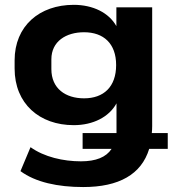

<svg xmlns="http://www.w3.org/2000/svg" viewBox="-20 -569 708 783"><path d="M319.3 193.8C465.3 193.8 556.6 142.1 588.4 38.1H664.1V-26.4H599.1C600.1 -35.6 600.6 -45.4 600.6 -54.7V-539.1H454.6V-462.4C424.3 -517.1 358.9 -549.3 280.8 -549.3C141.1 -549.3 39.6 -463.4 39.6 -322.8V-289.6C39.6 -146 141.1 -58.6 280.8 -58.6C359.4 -58.6 424.8 -91.8 455.1 -147.5V-39.1C455.1 -34.7 455.1 -30.3 455.1 -26.4H316.9V38.1H435.1C412.6 72.3 371.1 88.9 310.1 88.9C238.3 88.9 160.2 71.3 104.5 31.2L63.5 128.9C125 174.3 215.8 193.8 319.3 193.8ZM322.8 -168C247.1 -168 189.5 -208 189.5 -287.1V-327.1C189.5 -400.4 249.5 -437.5 322.8 -437.5C402.3 -437.5 453.6 -391.6 453.6 -303.7C453.6 -214.4 402.3 -168 322.8 -168Z"/></svg>

Font: Winston
Style: Bold
Weight: 700
Designer: Vernon Adams, Kim Jin-seong, David Berlow, Cristiano Sobral
Foundry: The Winston Project Authors
Version: Version 3.004